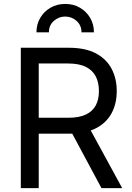

<svg xmlns="http://www.w3.org/2000/svg" viewBox="-20 -975 684 995"><path d="M87.9 0V-727.5H336.9Q421.9 -727.5 476.8 -698.5Q531.7 -669.4 558.3 -618.7Q585 -567.9 585 -502.9Q585 -438 558.3 -388.2Q531.7 -338.4 477.1 -310.3Q422.4 -282.2 337.4 -282.2H139.6V-364.7H333Q390.6 -364.7 425.5 -381.6Q460.4 -398.4 476.6 -429.4Q492.7 -460.4 492.7 -502.9Q492.7 -546.4 476.6 -578.4Q460.4 -610.4 425.3 -628.2Q390.1 -646 332 -646H180.7V0ZM505.9 0 330.1 -327.6H434.6L613.3 0ZM317.9 -954.6Q360.8 -954.6 394.3 -935.1Q427.7 -915.5 447.3 -882.3Q466.8 -849.1 466.8 -807.6H402.3Q402.3 -843.8 377 -866.5Q351.6 -889.2 317.9 -889.2Q284.2 -889.2 258.8 -866.5Q233.4 -843.8 233.4 -807.6H168.9Q168.9 -849.1 188.5 -882.3Q208 -915.5 241.7 -935.1Q275.4 -954.6 317.9 -954.6Z"/></svg>

Font: Adwaita Sans
Style: Regular
Weight: 400
Designer: Rasmus Andersson
Foundry: rsms
Version: Version 4.001;git-9221beed3